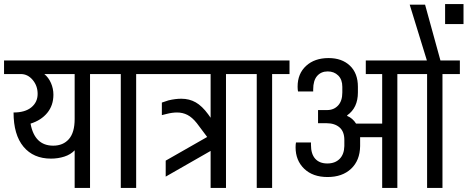

<svg xmlns="http://www.w3.org/2000/svg" viewBox="-30 -929 2311 949"><path d="M501 -563H415V0H339V-186Q319 -165 288 -155Q257 -145 222 -145Q135 -145 86 -204Q37 -263 37 -373Q94 -373 125 -398.5Q156 -424 156 -465Q156 -505 131.5 -534Q107 -563 73 -563H-10V-630H501ZM339 -341V-563H189Q210 -546 222 -518.5Q234 -491 234 -461Q234 -408 203.5 -371Q173 -334 121 -318Q141 -209 233 -209Q282 -209 310.5 -241.5Q339 -274 339 -341Z M729 -563H643V0H567V-563H481V-630H729Z M1173 -563H1087V0H1011V-183L789 -56V-135L994 -252L943 -320Q920 -349 896.5 -361Q873 -373 845 -373Q821 -373 794 -366L770 -360V-422Q797 -431 803 -433Q837 -441 866 -441Q906 -441 937.5 -423Q969 -405 999 -364L1011 -347V-563H709V-630H1173Z M1401 -563H1315V0H1239V-563H1153V-630H1401Z M2243 -563H2157V0H2081V-563H1934V0H1859V-251H1750V-237V-207Q1749 -136 1705.5 -95Q1662 -54 1589 -54Q1516 -54 1473.5 -95Q1431 -136 1431 -201Q1431 -215 1433 -225H1507V-213Q1507 -168 1528 -144.5Q1549 -121 1588 -121Q1626 -121 1648.5 -143.5Q1671 -166 1672 -207V-237Q1672 -279 1648 -299.5Q1624 -320 1584 -320H1542V-385H1587Q1620 -385 1641 -407.5Q1662 -430 1662 -472V-500Q1662 -536 1641.5 -556Q1621 -576 1590 -576Q1557 -576 1537.5 -553.5Q1518 -531 1518 -487V-477H1443Q1441 -487 1441 -501Q1441 -565 1483 -603.5Q1525 -642 1594 -642Q1660 -642 1699.5 -604.5Q1739 -567 1739 -500V-472Q1739 -396 1686 -359V-356Q1713 -345 1730 -318H1859V-563H1778V-630H2080L1995 -906H2071L2147 -630H2243Z M2170 -909H2261V-810H2170Z"/></svg>

Font: Pragati Narrow
Style: Regular
Weight: 400
Designer: Hector Gatti, Marcela Romero, Pablo Cosgaya and Nicolas Silva
Foundry: Omnibus-Type
Version: Version 1.010; ttfautohint (v1.3)